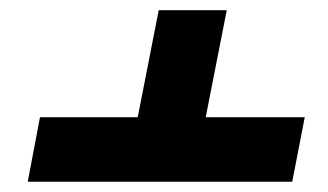

<svg xmlns="http://www.w3.org/2000/svg" viewBox="-20 -578 640 375"><path d="M550.8 -223.1H34.2L58.1 -349.1H249L290 -558.1H422.9L381.8 -349.1H575.2Z"/></svg>

Font: Cousine
Style: Bold Italic
Weight: 700
Italic angle: -12°
Monospace: yes
Designer: Steve Matteson
Foundry: Ascender Corporation
Version: Version 1.20